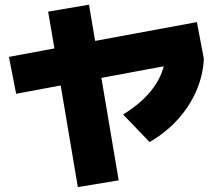

<svg xmlns="http://www.w3.org/2000/svg" viewBox="-20 -758 904 808"><path d="M17.6 -518.6 209 -554.2 182.6 -709 354.5 -738.3 380.4 -585.9 808.6 -665 837.9 -510.7Q834.5 -440.4 805.7 -374.5Q776.9 -308.6 726.6 -253.7Q676.3 -198.7 609.4 -160.2L498 -276.4Q567.9 -318.8 611.3 -370.6Q654.8 -422.4 668.9 -479L406.7 -430.2L479.5 1L307.6 29.3L235.4 -398.4L47.9 -363.3Z"/></svg>

Font: Pretendard GOV Black
Style: Regular
Weight: 900
Designer: Base glyphs from Inter by Rasmus Andersson; Hangeul glyphs from Noto Sans CJK(Source Han Sans) by Jang Soo-young and Kan
Foundry: Kil Hyung-jin
Version: Version 1.309